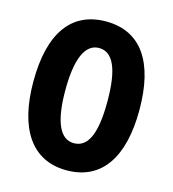

<svg xmlns="http://www.w3.org/2000/svg" viewBox="-109 -815 825 916"><g transform="rotate(15 303.0 -357.5)"><path d="M565 -358C565 -591 478 -725 303 -725C132 -725 41 -598 41 -359C41 -127 130 10 303 10C477 10 565 -125 565 -358ZM199 -358C199 -514 235 -594 303 -594C372 -594 407 -518 407 -358C407 -198 373 -124 303 -124C235 -124 199 -202 199 -358Z"/></g></svg>

Font: Noto Sans Arabic UI XCn XBd
Style: Regular
Weight: 800
Width: 2
Designer: Monotype Design Team, Nadine Chahine and Nizar Qandah
Foundry: Monotype Imaging Inc.
Version: Version 2.010